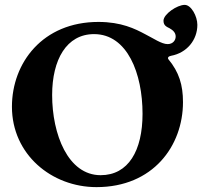

<svg xmlns="http://www.w3.org/2000/svg" viewBox="-20 -754 830 788"><path d="M376 14C608 14 731 -155 731 -335C731 -405 715 -458 671 -511C667 -517 671 -523 682 -525C747 -537 790 -590 790 -652C790 -687 765 -734 738 -734C707 -734 651 -696 651 -669C651 -649 664 -644 676 -638C690 -630 701 -620 701 -604C701 -589 690 -573 668 -573C643 -573 609 -597 577 -613C534 -636 478 -664 384 -664C155 -664 29 -496 29 -316C29 -120 192 14 376 14ZM393 -35C259 -35 194 -203 194 -364C194 -509 253 -614 366 -614C503 -614 565 -452 565 -287C565 -136 507 -35 393 -35Z"/></svg>

Font: EB Garamond
Style: Bold
Weight: 700
Designer: Georg Duffner and Octavio Pardo
Foundry: Georg Duffner
Version: Version 1.000;PS 001.000;hotconv 1.0.88;makeotf.lib2.5.64775